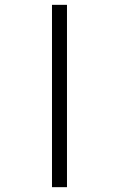

<svg xmlns="http://www.w3.org/2000/svg" viewBox="-20 -693 492 794"><path d="M195 -673H257V81H195Z"/></svg>

Font: Noto Serif Hebrew Condensed
Style: Bold
Weight: 700
Width: 3
Designer: Monotype Design Team
Foundry: Monotype Imaging Inc.
Version: Version 2.004; ttfautohint (v1.8.4.7-5d5b)